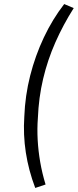

<svg xmlns="http://www.w3.org/2000/svg" viewBox="-20 -737 384 948"><path d="M154 191Q121 104 107.5 16Q94 -72 100 -161Q104 -265 129 -363.5Q154 -462 196.5 -552Q239 -642 297 -717L344 -697Q292 -615 253.5 -528Q215 -441 193 -348Q171 -255 167 -154Q163 -101 166 -46.5Q169 8 178.5 63Q188 118 205 174Z"/></svg>

Font: Nunito Sans 10pt Light
Style: Italic
Weight: 300
Italic angle: -9°
Designer: Vernon Adams
Foundry: Vernon Adams
Version: Version 3.101;gftools[0.9.27]